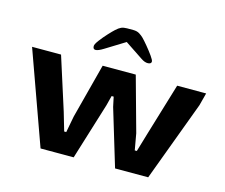

<svg xmlns="http://www.w3.org/2000/svg" viewBox="-93 -771 1048 896"><g transform="rotate(15 430.5 -323.0)"><path d="M171 0 10 -448H150L231 -194L257 -105H267L282 -184L351 -448H511L584 -184L598 -105H608L635 -196L711 -448H851L835 -387L691 0H531L448 -275L438 -322H428L416 -275L331 0ZM287 -526Q287 -535 302 -555Q317 -575 335.5 -595Q354 -615 364 -624Q377 -636 388 -641Q399 -646 416 -646H446Q464 -646 476 -638.5Q488 -631 496 -623Q507 -612 524 -591.5Q541 -571 554.5 -552Q568 -533 568 -526Q568 -515 552.5 -514Q537 -513 518 -526L431 -584L337 -526Q287 -495 287 -526Z"/></g></svg>

Font: Goldman
Style: Regular
Weight: 400
Designer: Jaikishan Patel
Version: Version 1.000; ttfautohint (v1.8.3)